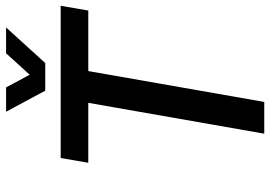

<svg xmlns="http://www.w3.org/2000/svg" viewBox="-152 -758 910 647"><g transform="rotate(-90 303.5 -435.0)"><path d="M176 0 280 -593H78L94 -686H607L591 -593H387L283 0ZM534 -870 414 -738H321L250 -870H332L392 -758L346 -759L447 -870Z"/></g></svg>

Font: Archivo SemiCondensed Medium
Style: Italic
Weight: 500
Width: 4
Italic angle: -10°
Designer: Hector Gatti
Foundry: Omnibus-Type
Version: Version 2.001